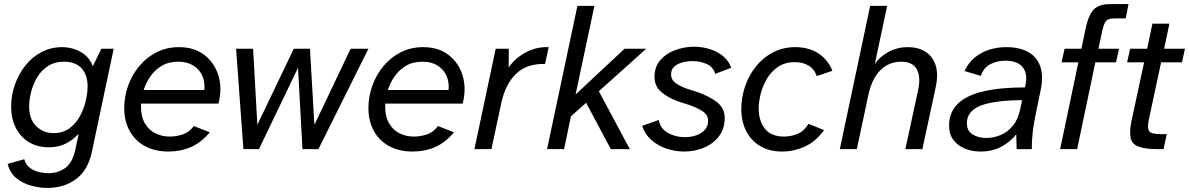

<svg xmlns="http://www.w3.org/2000/svg" viewBox="-20 -737 5877 949"><path d="M213 192Q175 192 133 180.5Q91 169 59.5 142.5Q28 116 18 73L100 50Q107 76 126.5 91.5Q146 107 171 113Q196 119 219 119Q266 119 302 93.5Q338 68 352 4L369 -76Q342 -46 305.5 -27.5Q269 -9 222 -9Q164 -9 122 -35Q80 -61 57.5 -106.5Q35 -152 35 -210Q35 -264 53 -316.5Q71 -369 104 -411.5Q137 -454 184 -479Q231 -504 288 -504Q315 -504 344 -495.5Q373 -487 398.5 -467Q424 -447 439 -410L481 -496H542L434 14Q415 104 356 148Q297 192 213 192ZM245 -79Q290 -79 322 -102Q354 -125 374 -161Q394 -197 403.5 -237Q413 -277 413 -310Q413 -367 383 -399.5Q353 -432 297 -432Q249 -432 215.5 -409.5Q182 -387 162 -352Q142 -317 133 -279Q124 -241 124 -211Q124 -148 159 -113.5Q194 -79 245 -79Z M813 12Q745 12 696 -15Q647 -42 620.5 -90.5Q594 -139 594 -202Q594 -260 613.5 -314Q633 -368 669 -411Q705 -454 754.5 -479Q804 -504 865 -504Q940 -504 990 -465.5Q1040 -427 1059.5 -364Q1079 -301 1060 -225H677Q675 -164 695.5 -128.5Q716 -93 749 -77.5Q782 -62 817 -62Q851 -62 883 -72.5Q915 -83 938 -114L1017 -83Q974 -32 923.5 -10Q873 12 813 12ZM690 -292H990Q994 -332 979.5 -363.5Q965 -395 935 -413.5Q905 -432 861 -432Q813 -432 779 -411.5Q745 -391 723 -359Q701 -327 690 -292Z M1183 0 1147 -496H1231L1252 -120L1432 -496H1512L1534 -120L1713 -496H1801L1554 0H1475L1453 -402L1260 0Z M2020 12Q1952 12 1903 -15Q1854 -42 1827.5 -90.5Q1801 -139 1801 -202Q1801 -260 1820.5 -314Q1840 -368 1876 -411Q1912 -454 1961.5 -479Q2011 -504 2072 -504Q2147 -504 2197 -465.5Q2247 -427 2266.5 -364Q2286 -301 2267 -225H1884Q1882 -164 1902.5 -128.5Q1923 -93 1956 -77.5Q1989 -62 2024 -62Q2058 -62 2090 -72.5Q2122 -83 2145 -114L2224 -83Q2181 -32 2130.5 -10Q2080 12 2020 12ZM1897 -292H2197Q2201 -332 2186.5 -363.5Q2172 -395 2142 -413.5Q2112 -432 2068 -432Q2020 -432 1986 -411.5Q1952 -391 1930 -359Q1908 -327 1897 -292Z M2325 0 2430 -496H2495L2494 -403Q2513 -432 2543.5 -455.5Q2574 -479 2612 -492.5Q2650 -506 2692 -504L2674 -421Q2583 -423 2530.5 -372Q2478 -321 2458 -229L2409 0Z M2684 0 2834 -708H2918L2825 -270L3067 -496H3174L2940 -286L3093 0H2999L2877 -229L2802 -162L2768 0Z M3361 12Q3317 12 3274 -2.5Q3231 -17 3199 -45.5Q3167 -74 3154 -115L3236 -144Q3244 -101 3281.5 -80Q3319 -59 3365 -59Q3395 -59 3421 -68Q3447 -77 3463.5 -95Q3480 -113 3480 -139Q3480 -168 3455 -185.5Q3430 -203 3387 -218L3334 -235Q3279 -255 3247 -283.5Q3215 -312 3215 -357Q3215 -406 3243 -439Q3271 -472 3316 -489Q3361 -506 3411 -506Q3451 -506 3488 -494.5Q3525 -483 3553.5 -460Q3582 -437 3594 -402L3515 -372Q3505 -407 3472.5 -421Q3440 -435 3404 -435Q3379 -435 3354.5 -429Q3330 -423 3313.5 -408.5Q3297 -394 3297 -369Q3297 -344 3317 -328.5Q3337 -313 3371 -300L3424 -283Q3490 -260 3526 -230.5Q3562 -201 3562 -153Q3562 -101 3534 -64Q3506 -27 3460.5 -7.5Q3415 12 3361 12Z M3847 12Q3782 12 3736.5 -15.5Q3691 -43 3667.5 -90.5Q3644 -138 3644 -198Q3644 -256 3663 -311Q3682 -366 3717 -409.5Q3752 -453 3801.5 -478.5Q3851 -504 3911 -504Q3979 -504 4026.5 -472Q4074 -440 4094 -387L4017 -361Q4005 -396 3976 -413Q3947 -430 3909 -430Q3861 -430 3826.5 -407Q3792 -384 3771 -348.5Q3750 -313 3740 -273.5Q3730 -234 3730 -201Q3730 -140 3760.5 -101Q3791 -62 3855 -62Q3891 -62 3923.5 -76Q3956 -90 3976 -125L4053 -94Q4011 -36 3957 -12Q3903 12 3847 12Z M4131 0 4281 -708H4365L4304 -421Q4327 -455 4370 -479.5Q4413 -504 4468 -504Q4517 -504 4553 -482Q4589 -460 4604 -416Q4619 -372 4605 -306L4539 0H4455L4518 -292Q4532 -357 4511.5 -394.5Q4491 -432 4435 -432Q4373 -432 4331 -389.5Q4289 -347 4272 -267L4215 0Z M4825 12Q4785 12 4750 -2Q4715 -16 4693 -44.5Q4671 -73 4671 -115Q4671 -182 4714 -224Q4757 -266 4841 -285.5Q4925 -305 5046 -305L5048 -314Q5061 -371 5035.5 -404Q5010 -437 4948 -437Q4909 -437 4875.5 -420Q4842 -403 4828 -362L4747 -386Q4767 -428 4799.5 -454Q4832 -480 4871.5 -492Q4911 -504 4952 -504Q5020 -504 5063 -479.5Q5106 -455 5122 -408Q5138 -361 5124 -293L5103 -192Q5089 -126 5084 -79Q5079 -32 5080 0H5005L5003 -73Q4976 -38 4931.5 -13Q4887 12 4825 12ZM4855 -55Q4890 -55 4924.5 -69Q4959 -83 4985.5 -114.5Q5012 -146 5023 -199L5032 -242Q4891 -241 4825 -214Q4759 -187 4759 -128Q4759 -90 4787.5 -72.5Q4816 -55 4855 -55Z M5220 0 5310 -429H5227L5242 -496H5325L5347 -601Q5358 -649 5373.5 -674Q5389 -699 5413 -708Q5437 -717 5471 -717H5558L5544 -646H5488Q5458 -646 5447.5 -634Q5437 -622 5429 -588L5409 -496H5511L5496 -429H5394L5304 0Z M5702 0Q5639 0 5607 -12.5Q5575 -25 5568.5 -55Q5562 -85 5572 -136L5635 -429H5551L5566 -496H5650L5676 -620H5760L5734 -496H5837L5822 -429H5719L5658 -144Q5650 -105 5659.5 -89.5Q5669 -74 5717 -74H5747L5731 0Z"/></svg>

Font: Atkinson Hyperlegible Next
Style: Italic
Weight: 400
Italic angle: -12°
Designer: Elliott Scott, Megan Eiswerth, Linus Boman, Theodore Petrosky, Letters from Sweden
Foundry: Applied Design Works, Letters from Sweden
Version: Version 2.001